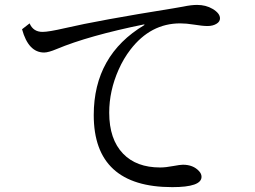

<svg xmlns="http://www.w3.org/2000/svg" viewBox="-20 -750 1040 782"><path d="M100.6 -654.8Q115.2 -620.1 153.3 -620.1Q178.2 -620.1 244.1 -635.3Q382.3 -667.5 684.1 -715.8Q712.4 -720.2 726.1 -723.1Q758.8 -730 782.7 -730Q818.4 -730 845.7 -713.9Q876 -695.8 876 -675.3Q876 -662.1 862.8 -653.8Q847.7 -644 825.2 -644Q805.2 -644 769 -649.9Q738.8 -654.8 713.9 -654.8Q593.3 -654.8 511.2 -547.9Q482.9 -511.2 462.9 -465.8Q424.8 -379.9 424.8 -291Q424.8 -182.6 481.4 -124Q535.6 -67.9 632.3 -67.9Q654.8 -67.9 685.1 -73.7Q713.9 -79.1 725.1 -79.1Q767.1 -79.1 791 -52.7Q800.8 -42 800.8 -29.8Q800.8 12.2 681.6 12.2Q361.8 12.2 361.8 -281.2Q361.8 -524.9 567.9 -647.9V-650.9Q340.3 -604.5 210.9 -550.3Q177.2 -536.1 159.7 -536.1Q95.7 -536.1 69.8 -630.9Z"/></svg>

Font: BIZ UDMincho
Style: Regular
Weight: 400
Monospace: yes
Designer: TypeBank Co., Ltd.
Foundry: Morisawa Inc.
Version: Version 1.06